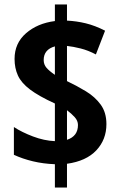

<svg xmlns="http://www.w3.org/2000/svg" viewBox="-20 -830 538 857"><path d="M225 -97Q173 -99 127 -110Q81 -121 42 -139V-263Q77 -240 127 -221Q177 -202 225 -200V-368Q153 -401 114 -430.5Q75 -460 60 -493Q45 -526 45 -567Q45 -637 96 -681.5Q147 -726 225 -736V-810H279V-738Q321 -736 362.5 -726Q404 -716 449 -693L408 -587Q374 -605 340.5 -613.5Q307 -622 279 -625V-468Q323 -447 363.5 -422.5Q404 -398 429.5 -363Q455 -328 455 -276Q455 -207 410 -159Q365 -111 279 -99V7H225ZM225 -623Q175 -609 175 -562Q175 -542 187.5 -527.5Q200 -513 225 -496ZM279 -206Q328 -222 328 -272Q328 -291 313.5 -307Q299 -323 279 -338Z"/></svg>

Font: Noto Sans Tamil UI Condensed
Style: Bold
Weight: 700
Width: 3
Designer: Jelle Bosma - Monotype Design Team
Foundry: Monotype Imaging Inc.
Version: Version 2.004; ttfautohint (v1.8.4.7-5d5b)